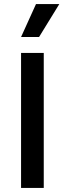

<svg xmlns="http://www.w3.org/2000/svg" viewBox="-20 -919 316 939"><path d="M83 0V-660H194V0ZM171 -738H83L156 -899H270Z"/></svg>

Font: Bricolage Grotesque 12pt Medium
Style: Regular
Weight: 500
Designer: Mathieu Triay
Foundry: Atelier Triay
Version: Version 1.001; ttfautohint (v1.8.4.7-5d5b);gftools[0.9.33.de